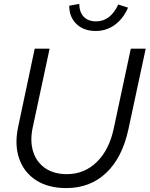

<svg xmlns="http://www.w3.org/2000/svg" viewBox="-20 -948 763 979"><path d="M318 11Q226 11 164 -29Q102 -69 77.5 -140Q53 -211 73 -303L157 -700H233L147 -299Q132 -229 149 -175Q166 -121 210.5 -90.5Q255 -60 321 -60Q410 -60 473.5 -122Q537 -184 560 -293L647 -700H723L635 -290Q604 -145 522 -67Q440 11 318 11ZM468 -790Q407 -790 370 -825.5Q333 -861 333 -919L384 -928Q385 -885 407.5 -862Q430 -839 470 -839Q543 -839 583 -925L633 -909Q608 -852 565 -821Q522 -790 468 -790Z"/></svg>

Font: Red Hat Display
Style: Italic
Weight: 400
Italic angle: -12°
Designer: Pentagram, MCKL
Foundry: Pentagram, MCKL
Version: Version 1.023; ttfautohint (v1.8.3)